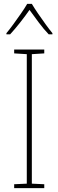

<svg xmlns="http://www.w3.org/2000/svg" viewBox="-20 -969 301 989"><path d="M208 0H53V-20L118 -23V-690L53 -694V-714H208V-694L144 -690V-23L208 -20ZM144 -949Q157 -927 176.5 -898.5Q196 -870 216 -842.5Q236 -815 250 -798V-792H231Q205 -819 179 -854Q153 -889 132 -918Q112 -889 84.5 -854Q57 -819 32 -792H13V-798Q29 -817 49 -844.5Q69 -872 88.5 -900Q108 -928 120 -949Z"/></svg>

Font: Noto Sans Bengali SemiCondensed Thin
Style: Regular
Weight: 100
Width: 4
Designer: Joana Ranito - Universal Thirst; Jelle Bosma - Monotype Design Team
Foundry: Universal Thirst ehf.
Version: Version 3.000; ttfautohint (v1.8.4.7-5d5b)